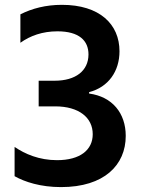

<svg xmlns="http://www.w3.org/2000/svg" viewBox="-20 -757 578 787"><path d="M230.1 9.9C407.7 9.9 495.4 -81 495.4 -199.9C495.4 -293.3 440.3 -360.8 345.2 -373.6V-379.3C424.7 -399.9 469.8 -465.2 469.8 -546.9C469.8 -657.7 388.5 -737.2 233.7 -737.2C168 -737.2 111.2 -722.3 63.6 -698.2V-581.7C103.7 -610.4 153.8 -628.6 215.6 -628.6C304 -628.6 343 -590.6 342.7 -533.4C342.3 -467 290.5 -426.1 203.8 -426.1H138.5V-321H206.3C304 -321 360.1 -274.5 360.1 -207C360.1 -142 307.9 -100.5 213.8 -100.5C140.6 -100.5 82.4 -125.7 39.8 -154.8V-34.8C81.3 -11.4 146 9.9 230.1 9.9Z"/></svg>

Font: TID UI Semi Bold
Style: Regular
Weight: 600
Designer: The TID Project Authors
Foundry: Bakken & Bæck
Version: Version 1.001;hotconv 1.0.109;makeotfexe 2.5.65596